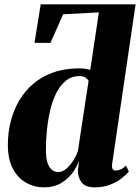

<svg xmlns="http://www.w3.org/2000/svg" viewBox="-20 -836 633 868"><path d="M179.5 11Q135.5 11 98 -10Q60.5 -31 38 -73.8Q15.5 -116.5 15.5 -181Q15.5 -235 28.2 -286Q41 -337 66.5 -380.8Q92 -424.5 130.8 -457.5Q169.5 -490.5 221.5 -508.8Q273.5 -527 339.5 -527Q353.5 -527 366.2 -525Q379 -523 388 -520L427 -780L265.5 -771.5L208 -642L136 -642.5L164 -816.5H593L487 -95.5Q485 -78 489.5 -71.5Q494 -65 503 -65Q513.5 -65 525.2 -70Q537 -75 549.5 -87.5L562.5 -60.5Q548.5 -44 526.2 -27.2Q504 -10.5 474 0.2Q444 11 408 11Q364 11 347.2 -13.8Q330.5 -38.5 332.5 -68.5L337.5 -110Q328 -81.5 307.2 -53.8Q286.5 -26 254.8 -7.5Q223 11 179.5 11ZM243.5 -58Q262.5 -58 280.5 -73.8Q298.5 -89.5 312.5 -112.2Q326.5 -135 332.5 -155L380.5 -470.5Q377 -478 366.8 -485Q356.5 -492 339.5 -492Q303 -492 276.8 -470.2Q250.5 -448.5 233 -412.5Q215.5 -376.5 205.8 -332.8Q196 -289 191.8 -243.5Q187.5 -198 187.5 -158.5Q187.5 -118.5 196 -96.5Q204.5 -74.5 217.5 -66.2Q230.5 -58 243.5 -58Z"/></svg>

Font: Merriweather 120pt Black
Style: Italic
Weight: 900
Italic angle: -7.8°
Version: Version 2.101